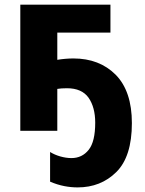

<svg xmlns="http://www.w3.org/2000/svg" viewBox="-20 -566 628 831"><path d="M67.9 -545.9V0H228V-181.2C238.8 -183.1 252.9 -184.1 270 -184.1C312.5 -184.1 343.8 -170.4 363.3 -143.1C382.3 -115.7 392.1 -79.6 392.1 -35.2C392.1 19.5 382.8 58.6 363.8 82.5C344.7 106.4 319.8 118.2 289.1 118.2C258.3 118.2 222.2 107.9 196.8 91.8V220.2C238.3 238.3 278.8 245.1 315.9 245.1C382.8 245.1 438.5 223.1 483.4 178.7C528.3 134.3 550.8 63.5 550.8 -33.2C550.8 -125.5 527.3 -195.3 480.5 -242.7C433.6 -289.6 372.6 -313 297.9 -313C276.9 -313 251 -311 228 -307.1V-424.8H458V-545.9Z"/></svg>

Font: Avrile Sans
Style: Bold
Weight: 700
Designer: Monotype Design Team, Google (font), Stefan Peev (BGR Cyrillic), Cristiano Sobral (main changes)
Foundry: The Avrile Sans Project Authors
Version: Version 3.110